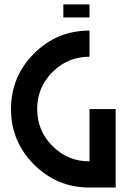

<svg xmlns="http://www.w3.org/2000/svg" viewBox="-20 -840 567 860"><path d="M380.9 0Q235.4 0 132.3 -103Q29.3 -206.1 29.3 -351.6Q29.3 -497.1 132.3 -600.1Q235.4 -703.1 380.9 -703.1V-585.9Q283.7 -585.9 215.1 -517.3Q146.5 -448.7 146.5 -351.6Q146.5 -254.4 215.1 -185.8Q283.7 -117.2 380.9 -117.2V-351.6H498V0ZM380.9 -761.7H263.7V-820.3H380.9Z"/></svg>

Font: Gerhaus
Style: Regular
Weight: 400
Designer: GGBotNet
Foundry: GGBotNet
Version: 1.01